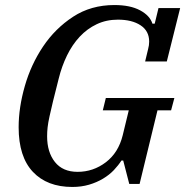

<svg xmlns="http://www.w3.org/2000/svg" viewBox="-20 -730 735 762"><path d="M267 12Q167 12 110.5 -48Q54 -108 54 -225Q54 -303 78.5 -388.5Q103 -474 151 -545.5Q199 -617 270 -663.5Q341 -710 434 -710Q497 -710 536 -689Q575 -668 585 -636H594L609 -698H695L642 -486H556L568 -536Q570 -543 571 -550.5Q572 -558 572 -565Q572 -607 538 -629.5Q504 -652 448 -652Q402 -652 364 -634Q326 -616 296.5 -584.5Q267 -553 246 -510Q225 -467 213 -418Q199 -364 190.5 -328.5Q182 -293 176.5 -268Q171 -243 169 -225Q167 -207 167 -189Q167 -126 198 -87Q229 -48 288 -48Q350 -48 400 -86Q450 -124 467 -193L491 -292H388L400 -341H672L659 -292H605L534 0H493L469 -93H462Q450 -74 432 -55Q414 -36 389 -21Q364 -6 333.5 3Q303 12 267 12Z"/></svg>

Font: IBM Plex Serif Medium
Style: Italic
Weight: 500
Italic angle: -14°
Designer: Mike Abbink, Paul van der Laan, Pieter van Rosmalen
Foundry: Bold Monday
Version: Version 2.5